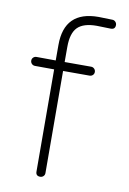

<svg xmlns="http://www.w3.org/2000/svg" viewBox="-79 -720 519 775"><g transform="rotate(10 180.5 -333.0)"><path d="M121.6 -531.7Q121.6 -670.9 261.7 -670.9L318.4 -669.4Q325.7 -669.4 331.1 -663.8Q336.4 -658.2 336.4 -650.9Q336.4 -632.8 318.4 -632.8H317.4L260.7 -634.3Q206.1 -634.3 182.1 -610.1Q158.2 -585.9 158.2 -529.8V-467.8H266.6Q274.4 -467.8 279.8 -462.4Q285.2 -457 285.2 -449.2Q285.2 -441.4 279.8 -436.3Q274.4 -431.2 266.6 -431.2H158.2L159.7 -13.2V-12.7Q159.7 -4.9 154.3 0.2Q148.9 5.4 141.1 5.4Q123 5.4 123 -12.7V-13.2L121.6 -431.2L43 -431.6Q35.2 -431.6 29.8 -437Q24.4 -442.4 24.4 -450.2Q24.4 -458 29.8 -463.1Q35.2 -468.3 43 -468.3L121.6 -467.8Z"/></g></svg>

Font: Manjari Thin
Style: Regular
Weight: 100
Designer: Santhosh Thottingal <santhosh.thottingal@gmail.com>
Version: Version 2.000